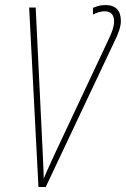

<svg xmlns="http://www.w3.org/2000/svg" viewBox="-20 -744 501 764"><path d="M162 0 434 -576Q461 -629 461 -660Q461 -724 399 -724Q383 -724 370 -720Q357 -716 350 -713V-686Q374 -699 396 -699Q434 -699 434 -658Q434 -631 411 -585L200 -136Q188 -109 175.5 -82.5Q163 -56 154 -33Q154 -53 152.5 -78.5Q151 -104 150 -135L122 -714H96L133 0Z"/></svg>

Font: Noto Sans Display SemiCondensed Thin
Style: Italic
Weight: 250
Width: 4
Designer: Monotype Design team
Foundry: Monotype Imaging Inc.
Version: 1.000